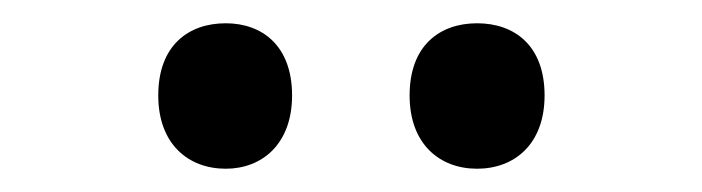

<svg xmlns="http://www.w3.org/2000/svg" viewBox="-20 -766 603 165"><path d="M390 -621C422 -621 448 -642 448 -684C448 -727 422 -746 390 -746C358 -746 332 -727 332 -684C332 -642 358 -621 390 -621ZM174 -621C205 -621 231 -642 231 -684C231 -727 205 -746 174 -746C142 -746 116 -727 116 -684C116 -642 142 -621 174 -621Z"/></svg>

Font: Noto Sans Mono SemiCondensed Medium
Style: Regular
Weight: 500
Width: 4
Designer: Monotype Design Team
Foundry: Monotype Imaging Inc.
Version: Version 2.014